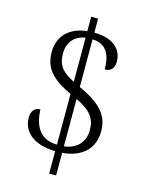

<svg xmlns="http://www.w3.org/2000/svg" viewBox="-124 -837 762 992"><g transform="rotate(15 256.5 -340.5)"><path d="M238 -41V79H275V-42C376 -50 441 -105 441 -202C441 -284 395 -340 275 -394V-649C357 -647 376 -582 376 -515C408 -515 426 -534 426 -571C426 -631 382 -684 275 -685V-760H238V-683C148 -674 88 -620 88 -532C88 -445 132 -397 238 -347V-76C143 -78 113 -143 108 -230C77 -230 61 -206 61 -173C61 -104 115 -43 238 -41ZM238 -648V-412C176 -444 146 -472 146 -540C146 -596 178 -639 238 -648ZM275 -77V-330C354 -293 383 -254 383 -193C383 -130 344 -84 275 -77Z"/></g></svg>

Font: Noto Serif Devanagari SemiCondensed Light
Style: Regular
Weight: 300
Width: 4
Designer: Universal Thirst, Indian Type Foundry and the Monotype Design Team
Foundry: Monotype Imaging Inc.
Version: Version 2.004